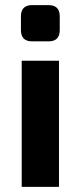

<svg xmlns="http://www.w3.org/2000/svg" viewBox="-20 -732 316 752"><path d="M211 -494V0H65V-494ZM170 -712Q214 -712 214 -668V-614Q214 -570 170 -570H106Q62 -570 62 -614V-668Q62 -712 106 -712Z"/></svg>

Font: Exo 2
Style: Bold
Weight: 700
Designer: Natanael Gama
Foundry: Natanael Gama
Version: Version 2.010